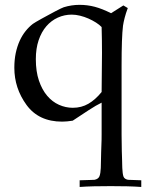

<svg xmlns="http://www.w3.org/2000/svg" viewBox="-20 -490 600 785"><path d="M557.6 247.1V274.4Q530.8 272.5 499.8 271.7Q468.8 271 433.1 271Q395 271 363.5 271.7Q332 272.5 305.7 274.4V247.1Q334 246.1 349.1 245.8Q364.3 245.6 366.7 245.1Q382.3 241.7 386.7 230.5Q391.1 219.2 392.1 196.8Q392.1 194.3 393.6 131.3Q394.5 99.1 395.3 81.5Q396 64 395.5 60.1V-70.3Q382.8 -64 371.3 -57.4Q359.9 -50.8 341.8 -39.1L277.3 3.4Q265.1 5.4 254.4 6.3Q243.7 7.3 233.9 7.3Q138.2 7.3 88.4 -61Q38.6 -129.4 38.6 -212.9Q38.6 -245.6 44.4 -273.2Q50.3 -300.8 60.5 -323.2Q70.8 -345.7 84.7 -363Q98.6 -380.4 114.7 -392.6Q118.2 -395 127.9 -400.9Q137.7 -406.7 150.6 -413.8Q163.6 -420.9 178 -428.7Q192.4 -436.5 205.3 -443.4Q218.3 -450.2 227.8 -454.8Q237.3 -459.5 240.7 -460.4Q272.5 -470.2 305.2 -470.2Q337.4 -470.2 367.7 -462.2Q397.9 -454.1 434.1 -436L484.4 -467.8L502.4 -457Q494.1 -434.6 489.5 -416.5Q484.9 -398.4 482.9 -384.8Q477.1 -337.4 477.1 -221.2V60.1L478 127.9Q478 131.8 478.5 142.6Q479 153.3 479.2 165.3Q479.5 177.2 479.7 186.8Q480 196.3 480 196.8Q481 220.2 484.6 231.2Q488.3 242.2 503.4 245.1Q504.9 245.6 557.6 247.1ZM395.5 -379.4Q386.7 -388.7 372.6 -397.7Q358.4 -406.7 341.8 -414.1Q325.2 -421.4 307.4 -425.8Q289.6 -430.2 273.4 -430.2Q243.2 -430.2 216.3 -418Q189.5 -405.8 169.4 -382.6Q149.4 -359.4 137.9 -325.4Q126.5 -291.5 126.5 -248Q126.5 -197.8 139.2 -160.4Q151.9 -123 172.9 -98.4Q193.8 -73.7 221.2 -61.5Q248.5 -49.3 277.8 -49.3Q313 -49.3 341.6 -65.9Q370.1 -82.5 395.5 -113.8Q397 -240.7 397 -273.9Q397 -325.2 395.5 -379.4Z"/></svg>

Font: XB Kayhan
Style: Regular
Weight: 400
Designer: Behnam
Foundry: Irmug
Version: Version 7.300 2009